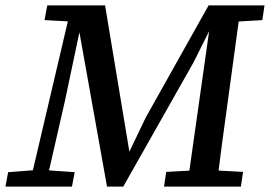

<svg xmlns="http://www.w3.org/2000/svg" viewBox="-34 -687 994 707"><path d="M-14 0 -4 -53 100 -61H127L241 -53L231 0ZM73 0 227 -656H277L205 -315L133 0ZM360 0 257 -576 242 -582 240 -607 130 -613 140 -667H353L445 -113H435L502 -253L734 -667H785V-592H746L679 -458L420 0ZM570 0 578 -54 706 -61H733L861 -54L853 0ZM655 0 744 -628 766 -667H853L805 -315Q794 -237 783.5 -157.5Q773 -78 764 0ZM794 -606 795 -667H940L932 -613L813 -606Z"/></svg>

Font: Source Serif 4 Medium
Style: Italic
Weight: 500
Italic angle: -12°
Designer: Frank Grießhammer
Foundry: Adobe Systems Incorporated
Version: Version 4.004;hotconv 1.0.116;makeotfexe 2.5.65601